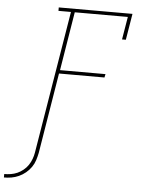

<svg xmlns="http://www.w3.org/2000/svg" viewBox="-129 -784 791 1056"><g transform="rotate(5 266.5 -256.0)"><path d="M-67 223V204Q-49 204 -30.5 201Q-12 198 5 190.5Q22 183 38 170Q54 157 64.5 141Q75 125 81.5 107.5Q88 90 91 72L221 -716H152V-735H559L535 -590H514L535 -716H242L189 -392H440L436 -373H185L112 72Q108 92 101.5 112.5Q95 133 82.5 151Q70 169 52.5 183.5Q35 198 15 207Q-5 216 -25.5 219.5Q-46 223 -67 223Z"/></g></svg>

Font: Iosevka HT Thin Extended
Style: Italic
Weight: 100
Width: 7
Italic angle: -9°
Monospace: yes
Designer: Belleve Invis
Foundry: Belleve Invis
Version: Version 32.3.0; ttfautohint (v1.8.4)